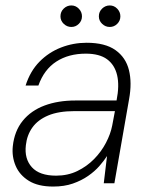

<svg xmlns="http://www.w3.org/2000/svg" viewBox="-20 -673 556 705"><path d="M175 12Q120 12 86 -9Q52 -30 37.5 -64Q23 -98 27 -136Q33 -192 63.5 -229.5Q94 -267 143.5 -285.5Q193 -304 257 -304H408Q419 -359 410 -397Q401 -435 373 -455.5Q345 -476 295 -476Q232 -476 187 -447Q142 -418 121 -359H74Q91 -412 125 -446.5Q159 -481 204 -498.5Q249 -516 298 -516Q366 -516 404 -489Q442 -462 453.5 -415.5Q465 -369 454 -309L400 0H361L373 -100Q362 -83 345 -63.5Q328 -44 303.5 -27Q279 -10 247.5 1Q216 12 175 12ZM186 -28Q229 -28 264 -45Q299 -62 325.5 -89Q352 -116 369 -148.5Q386 -181 392 -212L402 -265H254Q195 -265 157 -249Q119 -233 99 -205Q79 -177 75 -140Q69 -90 97 -59Q125 -28 186 -28ZM242 -574Q226 -574 214 -585.5Q202 -597 202 -613Q202 -630 214 -641.5Q226 -653 242 -653Q258 -653 269.5 -641Q281 -629 281 -613Q281 -597 269.5 -585.5Q258 -574 242 -574ZM383 -574Q367 -574 355 -585.5Q343 -597 343 -613Q343 -630 355 -641.5Q367 -653 383 -653Q399 -653 410.5 -641Q422 -629 422 -613Q422 -597 410.5 -585.5Q399 -574 383 -574Z"/></svg>

Font: DM Sans ExtraLight
Style: Italic
Weight: 250
Italic angle: -10°
Designer: Colophon Foundry, Jonny Pinhorn
Foundry: Colophon Foundry
Version: Version 4.004;gftools[0.9.30]